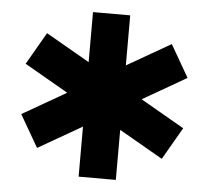

<svg xmlns="http://www.w3.org/2000/svg" viewBox="-48 -781 793 730"><g transform="rotate(5 349.0 -416.0)"><path d="M40 -320 207 -416 40 -512 111 -635 278 -539V-730H420V-539L587 -635L658 -512L491 -416L658 -320L587 -197L420 -293V-102H278V-293L111 -197Z"/></g></svg>

Font: Stalin One
Style: Regular
Weight: 400
Designer: Jovanny Lemonad
Foundry: Alexey Maslov, Jovanny Lemonad
Version: Version 3.002; ttfautohint (v0.91) -l 8 -r 50 -G 200 -x 0 -w